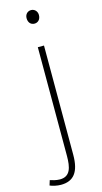

<svg xmlns="http://www.w3.org/2000/svg" viewBox="-182 -783 575 1082"><g transform="rotate(-15 106.0 -241.5)"><path d="M31 256C105 256 141 211 141 110V-527H105V106C105 174 94 225 33 225C11 225 -11 218 -24 214L-33 243C-18 250 9 256 31 256ZM122 -660C142 -660 158 -675 158 -701C158 -723 142 -739 122 -739C101 -739 86 -723 86 -701C86 -675 101 -660 122 -660Z"/></g></svg>

Font: Noto Sans CJK HK Thin
Style: Regular
Weight: 100
Designer: Ryoko NISHIZUKA 西塚涼子 (kana, bopomofo & ideographs); Paul D. Hunt (Latin, Greek & Cyrillic); Sandoll Communications 산돌커뮤니
Foundry: Adobe
Version: Version 2.004;hotconv 1.0.118;makeotfexe 2.5.65603